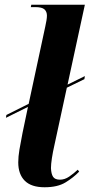

<svg xmlns="http://www.w3.org/2000/svg" viewBox="-20 -780 378 810"><path d="M168 10Q112 10 84.5 -17.5Q57 -45 57 -95Q57 -119 62 -149Q67 -179 75 -219L98 -329L5 -283L7 -295L101 -342L171 -668Q174 -681 176 -693.5Q178 -706 178 -714Q178 -731 167.5 -740.5Q157 -750 129 -750H110L112 -760H338L265 -423L338 -459L336 -446L262 -410L209 -165Q203 -139 199 -113Q195 -87 195 -71Q196 -46 204 -34Q212 -22 233 -22Q253 -22 272 -35Q291 -48 308 -64L314 -56Q290 -31 256.5 -10.5Q223 10 168 10Z"/></svg>

Font: Noto Serif Display SemiCondensed
Style: Bold Italic
Weight: 700
Width: 4
Italic angle: -12°
Designer: Monotype Design Team
Foundry: Monotype Imaging Inc.
Version: Version 2.009